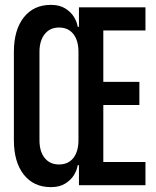

<svg xmlns="http://www.w3.org/2000/svg" viewBox="-20 -760 640 788"><path d="M189 8Q118 8 77.5 -43.5Q37 -95 37 -185V-547Q37 -637 77.5 -688.5Q118 -740 189 -740Q224 -740 247.5 -725.5Q271 -711 283.5 -690.5Q296 -670 299 -650H304V-730H577V-635H404V-424H552V-329H404V-95H577V0H304V-82H299Q296 -62 283.5 -41.5Q271 -21 247.5 -6.5Q224 8 189 8ZM222 -85Q260 -85 281 -111.5Q302 -138 302 -185V-547Q302 -594 281 -620.5Q260 -647 222 -647Q185 -647 163.5 -620Q142 -593 142 -547V-185Q142 -138 163.5 -111.5Q185 -85 222 -85Z"/></svg>

Font: JetBrains Mono SemiBold
Style: Regular
Weight: 472
Monospace: yes
Designer: Philipp Nurullin, Konstantin Bulenkov
Foundry: JetBrains
Version: Version 2.305; ttfautohint (v1.8.4.7-5d5b)